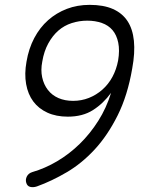

<svg xmlns="http://www.w3.org/2000/svg" viewBox="-20 -760 640 790"><path d="M339 -675Q306 -675 275 -665Q244 -655 220 -634Q196 -613 178.5 -581Q161 -549 154 -507Q147 -472 153.5 -442Q160 -412 177 -390Q194 -368 220.5 -356.5Q247 -345 281 -345Q315 -345 345.5 -357Q376 -369 401 -391Q426 -413 442.5 -443.5Q459 -474 466 -511Q473 -553 466.5 -584.5Q460 -616 443 -636Q426 -656 399 -665.5Q372 -675 339 -675ZM132 7Q117 12 104.5 9Q92 6 88 -8Q84 -21 90.5 -34Q97 -47 113 -52Q165 -67 215 -96.5Q265 -126 308 -168Q351 -210 384.5 -263Q418 -316 437 -378Q405 -334 362.5 -307Q320 -280 259 -280Q211 -280 175 -296.5Q139 -313 117 -342.5Q95 -372 87.5 -414Q80 -456 89 -506Q98 -560 121 -603.5Q144 -647 178 -677Q212 -707 255 -723.5Q298 -740 349 -740Q406 -740 444.5 -723Q483 -706 504.5 -673.5Q526 -641 531 -592Q536 -543 524 -478Q505 -367 464 -285Q423 -203 370 -145.5Q317 -88 255 -51.5Q193 -15 132 7Z"/></svg>

Font: Maple Mono NL ExtraLight
Style: Italic
Weight: 275
Italic angle: -10°
Monospace: yes
Designer: subframe7536
Version: Version 7.000